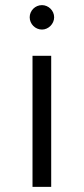

<svg xmlns="http://www.w3.org/2000/svg" viewBox="-20 -730 328 750"><path d="M144 -614.5C169 -614.5 191.5 -636.5 191.5 -662.5C191.5 -689 169 -710 144 -710C117.5 -710 96 -688.5 96 -662.5C96 -636.5 117.5 -614.5 144 -614.5ZM180 0V-512H107V0Z"/></svg>

Font: Spartan
Style: Regular
Weight: 400
Designer: Matt Bailey, Mirko Velimirovic
Foundry: Matt Bailey
Version: Version 1.003